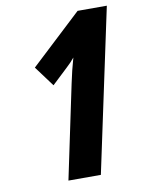

<svg xmlns="http://www.w3.org/2000/svg" viewBox="-82 -771 615 828"><g transform="rotate(-10 226.0 -357.0)"><path d="M236 -409Q243 -442 248.5 -464.5Q254 -487 263 -519Q255 -509 246 -499.5Q237 -490 227 -481L158 -416L92 -505L316 -714H444L292 0H150Z"/></g></svg>

Font: Noto Sans ExtraCondensed ExtraBold
Style: Italic
Weight: 800
Width: 2
Italic angle: -12°
Designer: Monotype Design Team
Foundry: Monotype Imaging Inc.
Version: Version 2.013; ttfautohint (v1.8.4.7-5d5b)